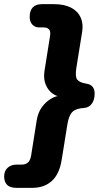

<svg xmlns="http://www.w3.org/2000/svg" viewBox="-71 -725 505 925"><path d="M9 180Q-23 180 -37 165.5Q-51 151 -51 125Q-51 98 -34 83Q-17 68 9 68H34Q52 68 63.5 58Q75 48 79 24L106 -146Q112 -183 131 -209Q150 -235 175 -249.5Q200 -264 222 -264L223 -260Q201 -260 180.5 -275.5Q160 -291 149 -318Q138 -345 143 -381L170 -551Q174 -575 165 -584Q156 -593 137 -593H116Q98 -593 85 -606.5Q72 -620 72 -643Q72 -674 87 -689.5Q102 -705 131 -705H188Q239 -705 271.5 -688Q304 -671 317.5 -641Q331 -611 325 -573L297 -399Q290 -355 301.5 -341Q313 -327 345 -322Q365 -319 375 -307Q385 -295 385 -275Q385 -244 371.5 -225.5Q358 -207 335 -205Q296 -203 278.5 -186.5Q261 -170 254 -128L226 46Q215 114 178.5 147Q142 180 85 180Z"/></svg>

Font: Nunito ExtraLight ExtraBold
Style: Italic
Weight: 800
Italic angle: -9°
Version: Version 3.602